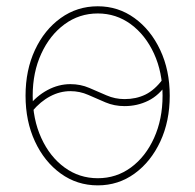

<svg xmlns="http://www.w3.org/2000/svg" viewBox="-20 -570 612 602"><path d="M286.6 11.2Q221.7 11.2 170.4 -25.9Q119.1 -63 89.6 -126.5Q60.1 -189.9 60.1 -270Q60.1 -350.1 89.6 -413.3Q119.1 -476.6 170.4 -513.4Q221.7 -550.3 286.6 -550.3Q350.6 -550.3 401.6 -513.4Q452.6 -476.6 482.4 -413.1Q512.2 -349.6 512.2 -270Q512.2 -189.9 482.7 -126.5Q453.1 -63 402.1 -25.9Q351.1 11.2 286.6 11.2ZM286.6 -11.2Q344.7 -11.2 390.6 -44.9Q436.5 -78.6 463.1 -137.5Q489.7 -196.3 489.7 -270Q489.7 -343.3 462.9 -401.9Q436 -460.4 390.1 -494.1Q344.2 -527.8 286.6 -527.8Q228.5 -527.8 182.4 -493.9Q136.2 -460 109.4 -401.6Q82.5 -343.3 82.5 -270Q82.5 -196.3 109.4 -137.5Q136.2 -78.6 182.4 -44.9Q228.5 -11.2 286.6 -11.2ZM81.1 -221.2 68.4 -235.8Q94.2 -269 128.9 -287.6Q163.6 -306.2 200.7 -306.2Q232.4 -306.2 259.8 -294.4Q287.1 -282.7 314 -271Q340.8 -259.3 370.6 -259.3Q406.7 -259.3 435.8 -273.4Q464.8 -287.6 489.7 -320.8L503.4 -308.1Q479 -271 444.8 -254.2Q410.6 -237.3 370.6 -237.3Q338.4 -237.3 310.8 -249Q283.2 -260.7 256.6 -272.5Q230 -284.2 200.7 -284.2Q168 -284.2 137.5 -268.1Q106.9 -252 81.1 -221.2Z"/></svg>

Font: Inter 16pt Thin
Style: Regular
Weight: 250
Version: Version 4.001;git-66647c0bb